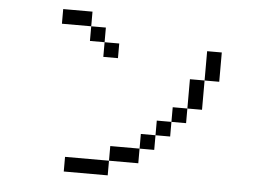

<svg xmlns="http://www.w3.org/2000/svg" viewBox="-50 -752 1099 816"><g transform="rotate(5 500.0 -344.0)"><path d="M437.5 -500V-562.5H375V-500ZM437.5 -62.5H250V0H437.5ZM437.5 -62.5H562.5V-125H437.5ZM562.5 -125H625V-187.5H562.5ZM625 -187.5H687.5V-250H625ZM687.5 -250H750V-312.5H687.5ZM750 -312.5H812.5Q812.5 -312.5 812.5 -437.5H750Q750 -437.5 750 -312.5ZM812.5 -437.5H875Q875 -437.5 875 -562.5H812.5Q812.5 -562.5 812.5 -437.5ZM375 -562.5V-625H312.5V-562.5ZM312.5 -625V-687.5H187.5V-625Z"/></g></svg>

Font: CalcUnifontExMono
Style: Regular
Weight: 500
Version: Version 15.0.06